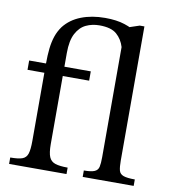

<svg xmlns="http://www.w3.org/2000/svg" viewBox="-80 -783 765 853"><g transform="rotate(10 302.0 -356.5)"><path d="M277 0H18V-29Q55 -29 72.5 -35.5Q90 -42 96 -61Q102 -80 102 -119V-426H26V-468H102Q102 -506 105.5 -536.5Q109 -567 117.5 -592Q126 -617 142 -639Q171 -676 218.5 -694.5Q266 -713 326 -713Q378 -713 414.5 -701Q451 -689 470 -673V-598H420Q410 -632 385 -654Q360 -676 307 -676Q274 -676 246.5 -663Q219 -650 202 -618Q185 -586 185 -530V-468H304V-426H185V-119Q185 -80 193 -61Q201 -42 221 -35.5Q241 -29 277 -29ZM580 0H350V-29Q383 -29 398 -35.5Q413 -42 416.5 -57.5Q420 -73 420 -101V-691H438L483 -706H504V-101Q504 -72 508 -56.5Q512 -41 528.5 -35Q545 -29 580 -29Z"/></g></svg>

Font: STIX Two Text
Style: Regular
Weight: 400
Designer: Ross Mills, John Hudson & Paul Hanslow, Tiro Typeworks Ltd; with prior portions MicroPress Inc., and Coen Hoffman.
Foundry: Tiro Typeworks Ltd
Version: Version 2.13 b171